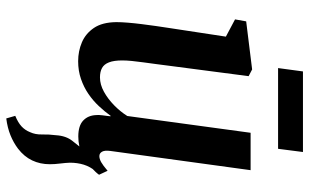

<svg xmlns="http://www.w3.org/2000/svg" viewBox="-212 -554 1012 629"><g transform="rotate(90 294.5 -240.0)"><path d="M368.5 246 360 216.5Q382 207.5 394.5 196Q407 184.5 413.5 168Q421.5 151 421 128.8Q420.5 106.5 423.5 83Q425.5 50 442.2 29.2Q459 8.5 471.5 -8.5L542.5 -48.5Q526.5 -29 520 -8Q513.5 13 513.5 37.5Q514 51.5 516.2 69.2Q518.5 87 518.5 103.5Q518.5 135 506 161.2Q493.5 187.5 467.5 207.5Q447.5 222.5 423.5 232.2Q399.5 242 368.5 246ZM181 10.5Q148 10.5 119.2 -1.8Q90.5 -14 72 -41.2Q53.5 -68.5 53 -114.5Q53 -131.5 54.8 -152.8Q56.5 -174 59.5 -197.5Q62.5 -221 65.8 -244.8Q69 -268.5 72.5 -289.5L100.5 -473.5L44 -503.5L50.5 -540L208 -559.5L230 -548L196 -288Q193.5 -267 190.5 -245.5Q187.5 -224 184.8 -203.5Q182 -183 180.2 -165.2Q178.5 -147.5 178.5 -134Q178.5 -106.5 184.8 -90.5Q191 -74.5 203.2 -67.8Q215.5 -61 234 -61Q257.5 -61 281 -74Q304.5 -87 325.2 -107.2Q346 -127.5 360.5 -150.5L415.5 -554.5H538L475 -95Q472.5 -76.5 477.5 -67.8Q482.5 -59 492 -59Q501 -59 511.8 -65Q522.5 -71 540 -86L553 -58Q547 -49 529.8 -32.8Q512.5 -16.5 486.5 -3.2Q460.5 10 427.5 10Q392.5 10 375.5 -6Q358.5 -22 357.5 -48.5Q357 -51.5 357.2 -56.8Q357.5 -62 358.2 -68.8Q359 -75.5 360 -82.5Q361 -89.5 361.5 -95.5L360 -96Q346 -76.5 328.2 -57.5Q310.5 -38.5 288.2 -23.2Q266 -8 239.2 1.2Q212.5 10.5 181 10.5ZM214.5 -726H478.5L468 -644.5H203.5Z"/></g></svg>

Font: Merriweather 36pt SemiBold
Style: Italic
Weight: 600
Italic angle: -7.8°
Version: Version 2.101